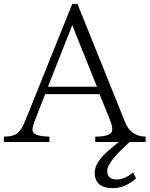

<svg xmlns="http://www.w3.org/2000/svg" viewBox="-23 -745 774 994"><path d="M351.1 -725.1H377.9L625 -111.8Q653.3 -39.6 731 -37.6V-9.8H647.9L608.9 27.3Q532.2 101.1 532.2 139.2Q532.2 184.1 580.1 184.1Q624.5 184.1 666 147.5L681.2 178.2Q625.5 229 562 229Q467.3 229 467.3 148.9Q467.3 92.3 549.3 25.4L591.3 -9.8H470.2V-37.6Q558.1 -37.6 558.1 -73.7Q558.1 -93.8 547.4 -121.6L492.2 -257.8H210.9L155.8 -116.7Q145 -86.9 145 -73.7Q145 -39.1 232.9 -37.6V-9.8H-2.9V-37.6Q43 -37.6 64.9 -53.7Q86.9 -69.8 106.9 -117.7ZM351.1 -614.7 225.1 -295.9H479Z"/></svg>

Font: I.Ming
Style: Regular
Weight: 400
Designer: Ichiten Fonts Project
Version: Version 5.10 Mar 24, 2018